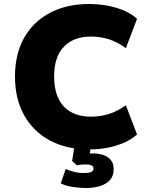

<svg xmlns="http://www.w3.org/2000/svg" viewBox="-20 -736 750 961"><path d="M427 12Q314 12 230.5 -32.5Q147 -77 101 -159Q55 -241 55 -353Q55 -466 101 -547Q147 -628 230.5 -672Q314 -716 427 -716Q499 -716 562.5 -697Q626 -678 666 -642L610 -495Q566 -527 523.5 -540Q481 -553 435 -553Q349 -553 300 -502.5Q251 -452 251 -354Q251 -254 299.5 -203Q348 -152 435 -152Q481 -152 523.5 -165Q566 -178 610 -209L666 -63Q626 -27 562.5 -7.5Q499 12 427 12ZM409 205Q377 205 342.5 199.5Q308 194 284 182L309 110Q327 118 350.5 124Q374 130 399 130Q424 130 436 125Q448 120 448 107Q448 96 437 91.5Q426 87 407 87Q399 87 386.5 88Q374 89 364 91L341 70L355 -20H437L425 62L387 41Q398 36 415 34Q432 32 447 32Q475 32 498 40Q521 48 535 65.5Q549 83 549 111Q549 144 531 164.5Q513 185 481.5 195Q450 205 409 205Z"/></svg>

Font: Nunito Sans 9pt Black
Style: Regular
Weight: 900
Version: Version 3.101;gftools[0.9.27]